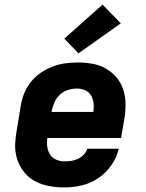

<svg xmlns="http://www.w3.org/2000/svg" viewBox="-20 -811 640 839"><path d="M261 8Q237 8 212.5 5Q188 2 165.5 -5.5Q143 -13 123.5 -25Q104 -37 89 -54.5Q74 -72 64 -93Q54 -114 49.5 -137.5Q45 -161 46.5 -186Q48 -211 52 -235L70 -345Q74 -373 84.5 -400Q95 -427 113 -450.5Q131 -474 156 -491.5Q181 -509 208 -519.5Q235 -530 263 -534Q291 -538 319 -538Q351 -538 383 -532.5Q415 -527 441.5 -512Q468 -497 488 -474Q508 -451 518 -421.5Q528 -392 528.5 -359.5Q529 -327 524 -295L509 -208H187Q184 -189 186.5 -170Q189 -151 198.5 -136Q208 -121 225 -113.5Q242 -106 261 -106Q276 -106 291 -108Q306 -110 320 -116.5Q334 -123 345.5 -134.5Q357 -146 361 -161H499Q490 -123 466.5 -89Q443 -55 409.5 -32.5Q376 -10 337.5 -1Q299 8 261 8ZM206 -322H388Q391 -341 389 -359.5Q387 -378 378 -393.5Q369 -409 352 -416.5Q335 -424 316 -424Q297 -424 277.5 -418Q258 -412 242.5 -398Q227 -384 218.5 -365Q210 -346 206 -327ZM323 -578 261 -642 428 -791 508 -709Z"/></svg>

Font: Iosevka Curly HvExObl
Style: Regular
Weight: 900
Width: 7
Italic angle: -9°
Monospace: yes
Designer: Belleve Invis
Foundry: Belleve Invis
Version: Version 11.1.0; ttfautohint (v1.8.3)